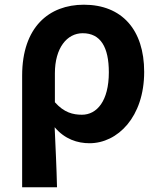

<svg xmlns="http://www.w3.org/2000/svg" viewBox="-20 -594 679 815"><path d="M74 201H222C220 114 216 37 212 -54C255 -3 309 14 360 14C479 14 592 -97 592 -289C592 -468 497 -574 336 -574C188 -574 74 -479 74 -273ZM328 -107C290 -107 252 -116 213 -160V-283C213 -390 264 -453 331 -453C407 -453 442 -394 442 -287C442 -165 391 -107 328 -107Z"/></svg>

Font: DAIFUKU Sans JP
Style: Bold
Weight: 700
Designer: Original font ‘Source Han Sans JP’ : Ryoko NISHIZUKA  (kana, bopomofo & ideographs); Paul D. Hunt (Latin, Greek & Cyrill
Foundry: Daifuku
Version: Version 1.001